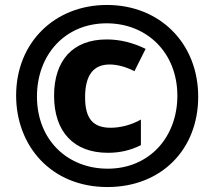

<svg xmlns="http://www.w3.org/2000/svg" viewBox="-20 -744 864 774"><path d="M413 10C631 10 779 -142 779 -354C779 -570 624 -724 411 -724C201 -724 45 -573 45 -359C45 -156 186 10 413 10ZM414 -64C253 -64 129 -179 129 -355C129 -522 241 -650 410 -650C572 -650 695 -532 695 -358C695 -192 583 -64 414 -64ZM415 -128C463 -128 507 -138 548 -159V-262C509 -240 465 -229 426 -229C354 -229 323 -267 323 -352C323 -444 359 -484 422 -484C452 -484 487 -475 522 -457L567 -547C516 -572 464 -585 410 -585C274 -585 198 -501 198 -358C198 -212 278 -128 415 -128Z"/></svg>

Font: Noto Sans ExtraCondensed Black
Style: Italic
Weight: 900
Width: 2
Italic angle: -12°
Designer: Monotype Design Team
Foundry: Monotype Imaging Inc.
Version: Version 2.013